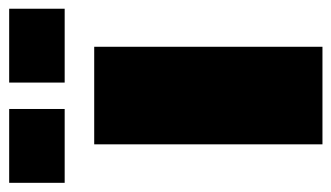

<svg xmlns="http://www.w3.org/2000/svg" viewBox="-218 -564 740 429"><g transform="rotate(-90 152.5 -350.0)"><path d="M44 0V-510H262V0ZM-42 -576V-700H123V-576ZM182 -576V-700H347V-576Z"/></g></svg>

Font: Saira Black
Style: Regular
Weight: 900
Designer: Hector Gatti with collaboration of the Omnibus-Type team
Foundry: Omnibus-Type
Version: Version 1.100; ttfautohint (v1.8.3)